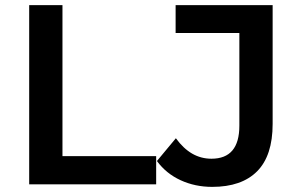

<svg xmlns="http://www.w3.org/2000/svg" viewBox="-20 -720 1173 750"><path d="M94 0V-700H224V-110H590V0ZM809 10Q742 10 685.5 -16Q629 -42 593 -91L667 -180Q696 -140 730.5 -120Q765 -100 806 -100Q915 -100 915 -229V-591H666V-700H1045V-236Q1045 -112 984.5 -51Q924 10 809 10Z"/></svg>

Font: Montserrat Thin SemiBold
Style: Regular
Weight: 600
Version: Version 9.000